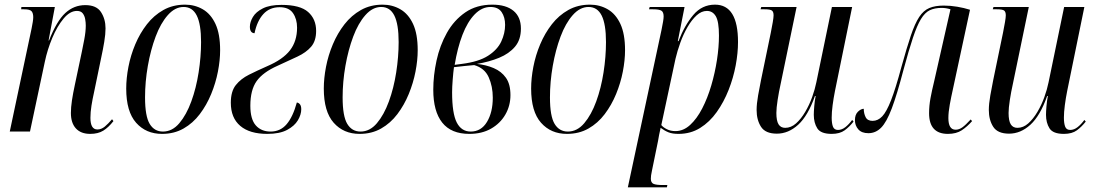

<svg xmlns="http://www.w3.org/2000/svg" viewBox="-20 -566 4714 826"><path d="M368 10Q328 10 306.5 -13.5Q285 -37 285 -80Q285 -104 289.5 -134Q294 -164 302 -201L332 -343Q336 -362 342.5 -396Q349 -430 349 -456Q349 -469 346.5 -483.5Q344 -498 336 -508.5Q328 -519 311 -519Q281 -519 253.5 -486Q226 -453 205 -403Q184 -353 173 -301L109 0H22L116 -444Q119 -459 121 -471.5Q123 -484 123 -492Q123 -509 116 -517.5Q109 -526 83 -526H71L72 -536H216L189 -392H191Q224 -476 261 -510Q298 -544 347 -544Q395 -544 414.5 -514Q434 -484 434 -444Q434 -419 428.5 -386Q423 -353 416 -321L385 -171Q378 -140 373.5 -111.5Q369 -83 369 -59Q369 -9 399 -9Q416 -9 431 -21.5Q446 -34 462 -53L468 -45Q447 -18 424.5 -4Q402 10 368 10Z M677 10Q608 10 565.5 -38Q523 -86 523 -185Q523 -229 532.5 -278.5Q542 -328 562 -375.5Q582 -423 612 -461.5Q642 -500 683 -523Q724 -546 776 -546Q818 -546 852.5 -526Q887 -506 907 -463Q927 -420 927 -350Q927 -307 917.5 -258Q908 -209 888.5 -161.5Q869 -114 839.5 -75Q810 -36 769.5 -13Q729 10 677 10ZM681 0Q721 0 751.5 -36Q782 -72 803 -129.5Q824 -187 834.5 -254.5Q845 -322 845 -385Q845 -462 826.5 -499Q808 -536 770 -536Q733 -536 702 -501Q671 -466 649.5 -408.5Q628 -351 616 -282.5Q604 -214 604 -147Q604 -66 624 -33Q644 0 681 0Z M1130 10Q1054 10 1013.5 -24.5Q973 -59 973 -124Q973 -173 994.5 -200Q1016 -227 1051 -244.5Q1086 -262 1129 -281Q1197 -310 1227.5 -349.5Q1258 -389 1258 -447Q1258 -484 1240.5 -509.5Q1223 -535 1183 -535Q1140 -535 1113 -505.5Q1086 -476 1075 -423Q1055 -424 1055 -451Q1055 -471 1068 -493Q1081 -515 1111 -530Q1141 -545 1191 -545Q1271 -545 1305.5 -514.5Q1340 -484 1340 -433Q1340 -390 1318.5 -365Q1297 -340 1259.5 -322.5Q1222 -305 1174 -283Q1111 -255 1084 -217Q1057 -179 1057 -111Q1057 -53 1080.5 -26.5Q1104 0 1144 0Q1186 0 1213 -31.5Q1240 -63 1257 -125Q1265 -124 1270.5 -117Q1276 -110 1276 -96Q1276 -73 1261.5 -48.5Q1247 -24 1215 -7Q1183 10 1130 10Z M1527 10Q1458 10 1415.5 -38Q1373 -86 1373 -185Q1373 -229 1382.5 -278.5Q1392 -328 1412 -375.5Q1432 -423 1462 -461.5Q1492 -500 1533 -523Q1574 -546 1626 -546Q1668 -546 1702.5 -526Q1737 -506 1757 -463Q1777 -420 1777 -350Q1777 -307 1767.5 -258Q1758 -209 1738.5 -161.5Q1719 -114 1689.5 -75Q1660 -36 1619.5 -13Q1579 10 1527 10ZM1531 0Q1571 0 1601.5 -36Q1632 -72 1653 -129.5Q1674 -187 1684.5 -254.5Q1695 -322 1695 -385Q1695 -462 1676.5 -499Q1658 -536 1620 -536Q1583 -536 1552 -501Q1521 -466 1499.5 -408.5Q1478 -351 1466 -282.5Q1454 -214 1454 -147Q1454 -66 1474 -33Q1494 0 1531 0Z M1999 10Q1921 10 1882.5 -38.5Q1844 -87 1844 -180Q1844 -241 1858 -305.5Q1872 -370 1902.5 -424.5Q1933 -479 1981.5 -512.5Q2030 -546 2098 -546Q2157 -546 2189 -519.5Q2221 -493 2221 -443Q2221 -395 2195.5 -365Q2170 -335 2127.5 -317.5Q2085 -300 2032 -291Q2071 -287 2104 -273Q2137 -259 2156.5 -231.5Q2176 -204 2176 -157Q2176 -111 2154 -73Q2132 -35 2092.5 -12.5Q2053 10 1999 10ZM1966 -291Q2039 -300 2079.5 -326Q2120 -352 2136.5 -387.5Q2153 -423 2153 -459Q2153 -492 2138 -514Q2123 -536 2090 -536Q2053 -536 2022 -504Q1991 -472 1969.5 -416Q1948 -360 1936 -287ZM2005 0Q2050 0 2075 -41.5Q2100 -83 2100 -146Q2100 -194 2082.5 -233.5Q2065 -273 2020 -286Q2003 -285 1978 -282Q1953 -279 1933 -277Q1930 -255 1927.5 -223Q1925 -191 1925 -169Q1925 -78 1945 -39Q1965 0 2005 0Z M2419 10Q2350 10 2307.5 -38Q2265 -86 2265 -185Q2265 -229 2274.5 -278.5Q2284 -328 2304 -375.5Q2324 -423 2354 -461.5Q2384 -500 2425 -523Q2466 -546 2518 -546Q2560 -546 2594.5 -526Q2629 -506 2649 -463Q2669 -420 2669 -350Q2669 -307 2659.5 -258Q2650 -209 2630.5 -161.5Q2611 -114 2581.5 -75Q2552 -36 2511.5 -13Q2471 10 2419 10ZM2423 0Q2463 0 2493.5 -36Q2524 -72 2545 -129.5Q2566 -187 2576.5 -254.5Q2587 -322 2587 -385Q2587 -462 2568.5 -499Q2550 -536 2512 -536Q2475 -536 2444 -501Q2413 -466 2391.5 -408.5Q2370 -351 2358 -282.5Q2346 -214 2346 -147Q2346 -66 2366 -33Q2386 0 2423 0Z M2826 -438Q2830 -458 2832.5 -472.5Q2835 -487 2835 -495Q2835 -514 2825.5 -520Q2816 -526 2789 -526H2772L2775 -536H2925L2896 -389H2899Q2925 -457 2962.5 -501.5Q3000 -546 3056 -546Q3155 -546 3155 -385Q3155 -338 3145 -284.5Q3135 -231 3114.5 -179Q3094 -127 3063.5 -84Q3033 -41 2992 -15.5Q2951 10 2899 10Q2873 10 2856.5 3.5Q2840 -3 2822 -16Q2818 2 2815.5 14.5Q2813 27 2811 40L2785 167Q2782 180 2781 188.5Q2780 197 2780 203Q2780 220 2791.5 225Q2803 230 2831 230H2851L2849 240H2681ZM2886 -2Q2920 -2 2949 -28.5Q2978 -55 3001 -99.5Q3024 -144 3040 -198.5Q3056 -253 3064.5 -308.5Q3073 -364 3073 -413Q3073 -473 3059.5 -496Q3046 -519 3021 -519Q2998 -519 2977 -500Q2956 -481 2938 -450Q2920 -419 2907 -383Q2894 -347 2886 -313L2825 -28Q2833 -18 2849 -10Q2865 -2 2886 -2Z M3558 10Q3511 10 3496 -14Q3481 -38 3481 -72Q3481 -86 3483 -109.5Q3485 -133 3489 -153H3486Q3456 -68 3414 -29.5Q3372 9 3322 9Q3273 9 3254 -20.5Q3235 -50 3235 -93Q3235 -119 3241.5 -156Q3248 -193 3254 -222L3296 -425Q3301 -450 3304.5 -470.5Q3308 -491 3308 -500Q3308 -515 3301 -520.5Q3294 -526 3269 -526H3252L3255 -536H3407L3338 -203Q3331 -172 3325.5 -136.5Q3320 -101 3320 -80Q3320 -46 3329.5 -31Q3339 -16 3358 -16Q3383 -16 3404.5 -35Q3426 -54 3444 -84.5Q3462 -115 3474 -148.5Q3486 -182 3492 -212L3559 -536H3646L3572 -174Q3566 -144 3562 -113.5Q3558 -83 3558 -60Q3558 -35 3563.5 -21Q3569 -7 3585 -7Q3602 -7 3617.5 -19.5Q3633 -32 3646 -50L3652 -43Q3635 -21 3614 -5.5Q3593 10 3558 10Z M4058 10Q3977 10 3977 -79Q3977 -111 3983 -143.5Q3989 -176 3999 -217L4069 -526Q4050 -532 4031 -532Q4001 -532 3980 -522Q3959 -512 3942 -484Q3925 -456 3907.5 -403.5Q3890 -351 3867 -266Q3839 -159 3816.5 -99.5Q3794 -40 3770.5 -16.5Q3747 7 3716 7Q3687 7 3672.5 -9.5Q3658 -26 3658 -49Q3658 -73 3671 -85.5Q3684 -98 3696 -98Q3696 -78 3704 -62Q3712 -46 3734 -46Q3757 -46 3775.5 -65.5Q3794 -85 3813.5 -135Q3833 -185 3858 -278Q3881 -361 3898.5 -413Q3916 -465 3934.5 -493Q3953 -521 3978 -531.5Q4003 -542 4040 -542Q4069 -542 4098.5 -537Q4128 -532 4153 -524L4079 -180Q4072 -149 4066 -116Q4060 -83 4060 -58Q4060 -8 4091 -8Q4106 -8 4120 -18Q4134 -28 4156 -52L4162 -45Q4141 -21 4117.5 -5.5Q4094 10 4058 10Z M4557 10Q4510 10 4495 -14Q4480 -38 4480 -72Q4480 -86 4482 -109.5Q4484 -133 4488 -153H4485Q4455 -68 4413 -29.5Q4371 9 4321 9Q4272 9 4253 -20.5Q4234 -50 4234 -93Q4234 -119 4240.5 -156Q4247 -193 4253 -222L4295 -425Q4300 -450 4303.5 -470.5Q4307 -491 4307 -500Q4307 -515 4300 -520.5Q4293 -526 4268 -526H4251L4254 -536H4406L4337 -203Q4330 -172 4324.5 -136.5Q4319 -101 4319 -80Q4319 -46 4328.5 -31Q4338 -16 4357 -16Q4382 -16 4403.5 -35Q4425 -54 4443 -84.5Q4461 -115 4473 -148.5Q4485 -182 4491 -212L4558 -536H4645L4571 -174Q4565 -144 4561 -113.5Q4557 -83 4557 -60Q4557 -35 4562.5 -21Q4568 -7 4584 -7Q4601 -7 4616.5 -19.5Q4632 -32 4645 -50L4651 -43Q4634 -21 4613 -5.5Q4592 10 4557 10Z"/></svg>

Font: Noto Serif Display ExtraCondensed
Style: Italic
Weight: 400
Width: 2
Italic angle: -12°
Designer: Monotype Design Team
Foundry: Monotype Imaging Inc.
Version: Version 2.009